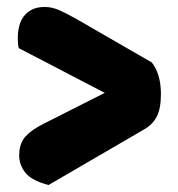

<svg xmlns="http://www.w3.org/2000/svg" viewBox="-20 -534 511 550"><path d="M34 -396Q32 -402 31.5 -410Q31 -418 31 -425Q31 -443 35 -459Q39 -475 48 -487Q57 -499 71.5 -506.5Q86 -514 108 -514Q129 -514 149.5 -505Q170 -496 200 -479L415 -355Q441 -321 441 -265Q441 -223 429 -200Q417 -177 394 -164L119 -4Q70 -17 52.5 -39.5Q35 -62 35 -88Q35 -123 52.5 -142.5Q70 -162 104 -179L280 -268Z"/></svg>

Font: Baloo Paaji
Style: Regular
Weight: 400
Designer: Shuchita Grover and Ek Type
Foundry: Ek Type
Version: Version 1.007;PS 1.000;hotconv 1.0.88;makeotf.lib2.5.647800